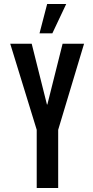

<svg xmlns="http://www.w3.org/2000/svg" viewBox="-20 -937 466 957"><path d="M31 -719H138L214 -416H216L292 -719H399L270 -290V0H163V-290ZM215 -917H310L241 -771H177Z"/></svg>

Font: Osterbar
Style: Regular
Weight: 500
Width: 3
Designer: Peter Wiegel, Basierend auf Erbar schmal-halbfette Grotesk v. Jacob Erbar
Foundry: Peter Wiegel
Version: Version 1.0